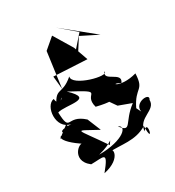

<svg xmlns="http://www.w3.org/2000/svg" viewBox="-210 -976 1050 1149"><g transform="rotate(-30 315.0 -401.0)"><path d="M45 -262 103 -254C38 -304 10 -255 159 -161C147 -207 26 -116 129 -37C214 -37 262 -62 171 49C309 21 296 -77 257 -45C342 -52 430 -25 516 -78C514 69 560 -118 504 -48C512 -139 626 -123 624 -196C653 -238 533 -229 546 -161L530 -193C586 -309 625 -257 630 -376C504 -341 457 -407 529 -368C572 -426 433 -428 476 -479C490 -437 260 -498 278 -558C181 -474 171 -557 113 -419C242 -536 136 -403 130 -488C65 -478 47 -323 146 -305C-2 -313 131 -236 121 -321ZM441 -262 528 -230C426 -154 440 -78 380 -154C432 -135 373 -64 199 -63C304 -88 314 -130 283 -81C154 -271 130 -269 282 -187L244 -280C144 -371 119 -255 113 -404C170 -424 353 -362 220 -487C437 -372 292 -435 324 -322C502 -278 456 -344 397 -325ZM464 -758 379 -661V-629L449 -739L565 -681L355 -851ZM237 -758 204 -515 195 -605 424 -593 389 -692 311 -821Z"/></g></svg>

Font: Asimov Silicon
Style: Regular
Weight: 400
Designer: Google
Version: Version 2.000980; 2014